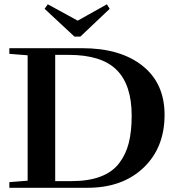

<svg xmlns="http://www.w3.org/2000/svg" viewBox="-20 -892 829 912"><path d="M333.5 -718.3 191.9 -850.1 207 -871.6 349.1 -793.9 487.8 -871.6 501 -850.1 361.8 -718.3ZM24.4 0V-26.9L111.3 -33.7V-629.4L24.4 -636.2V-663.1H370.6Q551.3 -663.1 656.5 -579.8Q761.7 -496.6 761.7 -346.7Q761.7 -190.4 661.6 -95.2Q561.5 0 395.5 0ZM242.2 -31.7H319.3Q400.4 -31.7 456.8 -53Q513.2 -74.2 545.4 -116Q577.6 -157.7 591.6 -212.6Q605.5 -267.6 605.5 -342.3Q605.5 -488.8 533.9 -560.1Q462.4 -631.3 306.6 -631.3H242.2Z"/></svg>

Font: Elstob 14pt SemiBold
Style: Regular
Weight: 600
Designer: Peter S. Baker
Version: Version 1.015